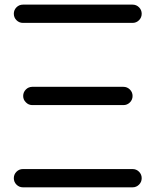

<svg xmlns="http://www.w3.org/2000/svg" viewBox="-20 -801 665 821"><path d="M546.9 -781.2Q563 -781.2 574.5 -769.8Q585.9 -758.3 585.9 -742.2Q585.9 -726.1 574.5 -714.6Q563 -703.1 546.9 -703.1H78.1Q62 -703.1 50.5 -714.6Q39.1 -726.1 39.1 -742.2Q39.1 -758.3 50.5 -769.8Q62 -781.2 78.1 -781.2ZM546.9 -78.1Q563 -78.1 574.5 -66.7Q585.9 -55.2 585.9 -39.1Q585.9 -22.9 574.5 -11.5Q563 0 546.9 0H78.1Q62 0 50.5 -11.5Q39.1 -22.9 39.1 -39.1Q39.1 -55.2 50.5 -66.7Q62 -78.1 78.1 -78.1ZM507.8 -429.7Q523.9 -429.7 535.4 -418.2Q546.9 -406.7 546.9 -390.6Q546.9 -374.5 535.4 -363Q523.9 -351.6 507.8 -351.6H117.2Q101.6 -352.1 90.8 -363.3Q79.1 -374.5 79.1 -390.6Q79.1 -406.7 90.8 -418.5Q101.6 -429.2 117.2 -429.7Z"/></svg>

Font: Comfortaa
Style: Regular
Weight: 400
Designer: Johan Aakerlund - aajohan
Foundry: Johan Aakerlund
Version: Version 2.004 2013